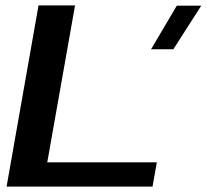

<svg xmlns="http://www.w3.org/2000/svg" viewBox="-20 -695 770 715"><path d="M542.5 -511.5H625.5L729.5 -674H638.5ZM4.5 0H548L564 -90.5H156L259.5 -675H123.5Z"/></svg>

Font: Anybody Expanded Medium
Style: Italic
Weight: 500
Width: 7
Italic angle: -10°
Version: Version 1.113;gftools[0.9.25]